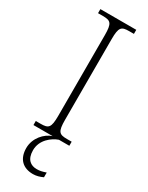

<svg xmlns="http://www.w3.org/2000/svg" viewBox="-242 -755 792 1024"><g transform="rotate(30 154.0 -243.0)"><path d="M43 0H161C117 14 71 63 71 125C71 192 109 228 171 228C192 228 212 222 231 213V184C207 192 194 195 175 195C139 195 108 175 108 117C108 53 162 13 200 0H264V-25H235C187 -25 175 -35 175 -109V-605C175 -679 187 -689 235 -689H264V-714H43V-689H73C121 -689 133 -679 133 -605V-109C133 -35 121 -25 73 -25H43Z"/></g></svg>

Font: Noto Serif Devanagari SemiCondensed ExtraLight
Style: Regular
Weight: 200
Width: 4
Designer: Universal Thirst, Indian Type Foundry and the Monotype Design Team
Foundry: Monotype Imaging Inc.
Version: Version 2.004